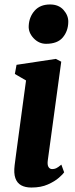

<svg xmlns="http://www.w3.org/2000/svg" viewBox="-20 -829 336 859"><path d="M120.5 10Q93 10 74.8 0Q56.5 -10 48.8 -31.8Q41 -53.5 45.5 -90Q47.5 -106.5 52 -139.8Q56.5 -173 62.2 -215.8Q68 -258.5 74.2 -304.5Q80.5 -350.5 86.2 -393.5Q92 -436.5 96.5 -469L46.5 -498L54 -539L230 -565.5L254 -553L194 -113Q191 -92 196.8 -82.2Q202.5 -72.5 213.5 -72.5Q222.5 -72.5 230.8 -76Q239 -79.5 254.5 -92.5L267 -58Q262 -50 243.5 -33.8Q225 -17.5 194.2 -3.8Q163.5 10 120.5 10ZM186 -633Q154 -633 130.2 -658.2Q106.5 -683.5 108.5 -714Q110.5 -753.5 135 -781.2Q159.5 -809 204 -809Q242.5 -809 264.2 -784.5Q286 -760 285.5 -731Q285 -690.5 261.2 -661.8Q237.5 -633 186 -633Z"/></svg>

Font: Merriweather 24pt SemiCondensed Black
Style: Italic
Weight: 900
Width: 4
Italic angle: -7.8°
Designer: Eben Sorkin
Foundry: Eben Sorkin
Version: Version 2.101